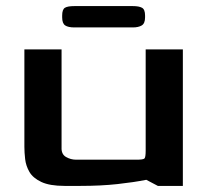

<svg xmlns="http://www.w3.org/2000/svg" viewBox="-20 -610 680 630"><path d="M192 0Q143 0 115.5 -13Q88 -26 76.5 -46Q65 -66 62.5 -88Q60 -110 60 -128V-448H182V-126Q181 -104 196.5 -95Q212 -86 230 -86H428Q450 -86 454 -90Q458 -94 458 -116V-448H580V0H498L460 -20Q420 -12 365.5 -6Q311 0 243 0ZM224 -520Q204 -520 194 -526.5Q184 -533 184 -553V-559Q184 -579 193 -584.5Q202 -590 224 -590H416Q436 -590 446 -584.5Q456 -579 456 -559V-553Q456 -533 445 -526.5Q434 -520 416 -520Z"/></svg>

Font: Goldman
Style: Regular
Weight: 400
Designer: Jaikishan Patel
Version: Version 1.000; ttfautohint (v1.8.3)